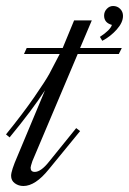

<svg xmlns="http://www.w3.org/2000/svg" viewBox="-80 -620 430 640"><path d="M226 -552 187 -460H326L316 -440H179L28 -83Q22 -65 22 -61Q22 -47 36 -47Q57 -47 85 -83L174 -193L187 -183L83 -56Q38 0 -2 0Q-18 0 -30.5 -9Q-43 -18 -43 -34Q-43 -51 -22 -99L70 -319Q27 -253 -48 -162L-60 -172Q-4 -241 34 -296Q72 -351 84.5 -374Q97 -397 119 -440H0L9 -460H129L167 -552ZM261 -484 253 -497Q288 -520 293 -537Q267 -544 267 -568Q267 -581 276 -590.5Q285 -600 297 -600Q311 -600 320.5 -590.5Q330 -581 330 -567Q330 -545 309 -521.5Q288 -498 261 -484Z"/></svg>

Font: Dynalight
Style: Regular
Weight: 400
Designer: Astigmatic (AOETI)
Foundry: Astigmatic (AOETI)
Version: Version 1.000